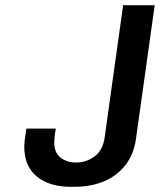

<svg xmlns="http://www.w3.org/2000/svg" viewBox="-20 -706 640 736"><path d="M250 10Q169 10 121 -29.5Q73 -69 73 -145Q73 -153 74.5 -167Q76 -181 81 -213H194Q190 -191 189 -178Q188 -165 188 -160Q188 -121 212 -102Q236 -83 271 -83Q311 -83 342.5 -106.5Q374 -130 381 -178L452 -686H573L501 -172Q492 -112 459.5 -71.5Q427 -31 377.5 -10.5Q328 10 267 10Z"/></svg>

Font: Chivo Mono Medium
Style: Italic
Weight: 500
Italic angle: -8.05°
Monospace: yes
Designer: Hector Gatti
Foundry: Omnibus-Type
Version: Version 1.008